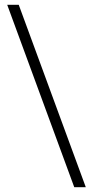

<svg xmlns="http://www.w3.org/2000/svg" viewBox="-20 -760 389 799"><path d="M58 -740Q128 -550 197.5 -360.5Q267 -171 337 19H289Q219 -171 149.5 -360.5Q80 -550 10 -740Z"/></svg>

Font: Synthetic Light
Style: Regular
Weight: 300
Designer: Santiago Orozco
Foundry: Typemade
Version: Version 2.000; ttfautohint (v1.8.4.7-5d5b)